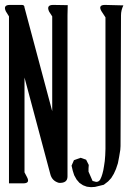

<svg xmlns="http://www.w3.org/2000/svg" viewBox="-24 -774 544 785"><path d="M305.7 -128.9 328.1 -121.1 338.9 -99.6 337.9 -85V-72.3L354.5 -34.2L369.1 -30.3Q379.9 -30.3 385.7 -40L390.6 -50.8L394.5 -62.5L398.4 -78.1L401.4 -95.7L404.3 -115.2L406.2 -138.7L407.2 -165V-194.3V-703.1L390.6 -728.5Q376 -753.9 405.3 -753.9L480.5 -752Q470.7 -732.4 470.7 -710.9L468.8 -176.8L467.8 -161.1L462.9 -131.8L458 -106.4L450.2 -83L441.4 -63.5L430.7 -45.9L418 -32.2L400.4 -18.6L364.3 -9.8L347.7 -8.8L331.1 -10.7L315.4 -16.6L300.8 -26.4L289.1 -40L279.3 -57.6L273.4 -76.2L268.6 -96.7L278.3 -119.1ZM12.7 -24.4Q12.7 -44.9 12.7 -65.4V-707L0 -727.5Q-12.7 -753.9 16.6 -753.9H65.4Q76.2 -753.9 76.2 -743.2L189.5 -319.3V-707L176.8 -726.6Q164.1 -753.9 193.4 -753.9L252.9 -752.9Q252 -732.4 252 -711.9V-52.7Q252 -24.4 216.8 -26.4Q188.5 -34.2 181.6 -62.5L76.2 -457V-69.3L85.9 -50.8Q100.6 -24.4 71.3 -24.4Z"/></svg>

Font: B2 Hana
Style: Regular
Weight: 500
Version: 2020-08-05; (max)